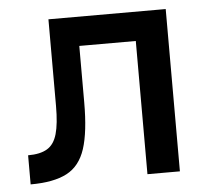

<svg xmlns="http://www.w3.org/2000/svg" viewBox="-43 -564 672 610"><g transform="rotate(-5 293.0 -259.0)"><path d="M30.8 0V-92.8Q69.8 -92.8 92 -106.2Q114.3 -119.6 123.5 -151.9Q132.8 -184.1 132.8 -241.2V-517.6H506.8V0H403.3V-424.8H223.1V-244.6Q223.1 -150.4 205.8 -97.2Q188.5 -43.9 146.5 -22Q104.5 0 30.8 0Z"/></g></svg>

Font: Cascadia Code NF
Style: Regular
Weight: 400
Monospace: yes
Designer: Aaron Bell
Foundry: Saja Typeworks
Version: Version 2404.023; ttfautohint (v1.8.4)